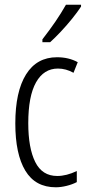

<svg xmlns="http://www.w3.org/2000/svg" viewBox="-20 -785 370 815"><path d="M217 10Q130 10 87.5 -60.5Q45 -131 45 -261Q45 -396 90.5 -469Q136 -542 222 -542Q272 -542 310 -521L292 -476Q260 -494 226 -494Q166 -494 133 -435.5Q100 -377 100 -262Q100 -157 129.5 -97.5Q159 -38 223 -38Q262 -38 306 -59V-12Q287 -2 262.5 4Q238 10 217 10ZM324 -757Q309 -734 286 -705.5Q263 -677 238 -650.5Q213 -624 193 -606H160V-618Q191 -658 215 -693Q239 -728 260 -765H324Z"/></svg>

Font: Noto Sans Malayalam ExtraCondensed Light
Style: Regular
Weight: 300
Width: 2
Designer: Jelle Bosma - Monotype Design Team
Foundry: Monotype Imaging Inc.
Version: Version 2.104; ttfautohint (v1.8.4.7-5d5b)